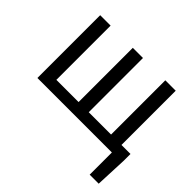

<svg xmlns="http://www.w3.org/2000/svg" viewBox="-164 -762 1174 1174"><g transform="rotate(45 422.5 -175.5)"><path d="M823 -74V-17L814 192H736V0H92V-543H182V-74H374V-543H462V-74H655V-543H745V-74Z"/></g></svg>

Font: SpoqaHanSansJP-Regular
Style: Regular
Weight: 400
Designer: [Source Han Sans]
Ryoko NISHIZUKA  (kana & ideographs); Paul D. Hunt (Latin, Greek & Cyrillic); Wenlong ZHANG  (bopomofo
Foundry: Spoqa (http://bi.spoqa.com)
Version: Version 1.002.20150607